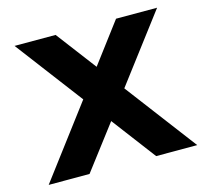

<svg xmlns="http://www.w3.org/2000/svg" viewBox="-98 -784 978 899"><g transform="rotate(-15 391.0 -335.0)"><path d="M45 -670 291 -345 31 0H229L391 -213L552 0H751L490 -345L736 -670H537L391 -476L244 -670Z"/></g></svg>

Font: LT Wave Alt Black
Style: Regular
Weight: 900
Designer: Daniel Lyons
Version: Version 2.5 (Glyphs App)